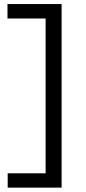

<svg xmlns="http://www.w3.org/2000/svg" viewBox="-20 -786 412 924"><path d="M17 117V48H199.5V-697H16V-766.5H276.5V117Z"/></svg>

Font: Heraclito
Style: Regular
Weight: 400
Designer: Kostas Bartsokas (font) & Cristiano Sobral (main changes)
Foundry: Kostas Bartsokas (font) & Cristiano Sobral (main changes)
Version: Version 1.00;July 8, 2020;FontCreator 13.0.0.2655 64-bit